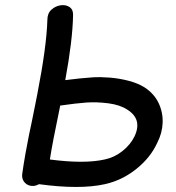

<svg xmlns="http://www.w3.org/2000/svg" viewBox="-20 -739 700 762"><path d="M113 -1Q124 -2 135 -8Q297 14 396 -8Q464 -23 520.5 -68Q577 -113 604 -172Q624 -211 625.5 -252Q627 -293 609.5 -330Q592 -367 554 -392Q527 -409 490 -418.5Q453 -428 415.5 -431Q378 -434 347 -432Q301 -429 239 -421Q268 -578 270 -678Q271 -701 256 -711Q241 -721 220.5 -718Q200 -715 184 -700.5Q168 -686 168 -660Q165 -555 128 -365Q125 -351 119 -319.5Q113 -288 106 -255Q99 -222 95 -203Q89 -174 81 -129Q73 -84 68 -47Q66 -27 79 -13.5Q92 0 113 -1ZM178 -106Q187 -167 219 -320Q281 -329 322 -332Q363 -335 410 -329Q456 -323 485 -304Q546 -266 514 -198Q498 -165 466 -139.5Q434 -114 395 -106Q315 -88 178 -106Z"/></svg>

Font: Balsamiq Sans
Style: Italic
Weight: 400
Italic angle: -12°
Designer: Michael Angeles
Foundry: Balsamiq SRL
Version: Version 1.020; ttfautohint (v1.8.4.7-5d5b);gftools[0.9.26]